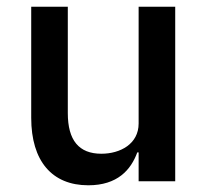

<svg xmlns="http://www.w3.org/2000/svg" viewBox="-20 -540 620 572"><path d="M393 0H502V-520H393V-172C393 -111 338 -82 282 -82C215 -82 182 -122 182 -203V-520H73V-189C73 -60 135 12 243 12C330 12 370 -34 389 -86H393Z"/></svg>

Font: IBMKR Medm
Style: Regular
Weight: 500
Designer: Mike Abbink; Paul van der Laan; Pieter van Rosmalen; Wujin Sim; Chorong Kim; Dohee Lee;
Foundry: Sandoll Inc.
Version: Version 1.002